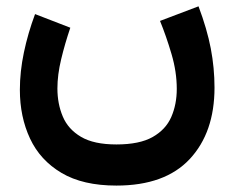

<svg xmlns="http://www.w3.org/2000/svg" viewBox="-20 -368 736 604"><path d="M346.2 86.4Q418.9 86.4 460.2 63Q501.5 39.6 518.8 0Q536.1 -39.6 536.1 -88.4Q536.1 -142.1 519.5 -198.2Q502.9 -254.4 483.4 -302.2L604.5 -348.1Q631.3 -276.9 643.1 -215.6Q654.8 -154.3 654.8 -92.3Q654.8 48.8 576.9 132.3Q499 215.8 346.2 215.8Q240.7 215.8 173.6 176Q106.4 136.2 74.5 67.9Q42.5 -0.5 42.5 -85.4Q42.5 -142.6 55.2 -203.1Q67.9 -263.7 90.3 -323.7L201.2 -280.8Q184.1 -230.5 172.4 -181.6Q160.6 -132.8 160.6 -89.8Q160.6 -41.5 177.5 -1.5Q194.3 38.6 234.9 62.5Q275.4 86.4 346.2 86.4Z"/></svg>

Font: Vazirmatn RD FD
Style: Bold
Weight: 700
Designer: Saber Rastikerdar
Foundry: Saber Rastikerdar
Version: Version 33.003